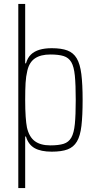

<svg xmlns="http://www.w3.org/2000/svg" viewBox="-20 -763 495 976"><path d="M73 193V-743H108V-441H112Q120 -469 137 -485.5Q154 -502 180.5 -510Q207 -518 243 -518Q292 -518 322.5 -506.5Q353 -495 370 -466.5Q387 -438 393.5 -386.5Q400 -335 400 -255Q400 -175 394 -123.5Q388 -72 371 -43.5Q354 -15 323.5 -3.5Q293 8 243 8Q188 8 156 -10Q124 -28 112 -69H108V193ZM236 -24Q278 -24 303.5 -32Q329 -40 342.5 -63.5Q356 -87 360.5 -133Q365 -179 365 -255Q365 -332 360.5 -378Q356 -424 342.5 -447Q329 -470 303.5 -478Q278 -486 236 -486Q187 -486 158 -466.5Q129 -447 119 -404Q112 -375 110 -341.5Q108 -308 108 -255Q108 -205 110.5 -170Q113 -135 117 -115Q128 -67 157 -45.5Q186 -24 236 -24Z"/></svg>

Font: Saira Thin Condensed
Style: Regular
Weight: 100
Width: 3
Version: Version 1.101